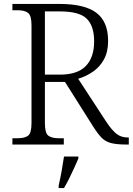

<svg xmlns="http://www.w3.org/2000/svg" viewBox="-20 -734 674 975"><path d="M43 0V-32H70Q105 -32 122.5 -45Q140 -58 140 -109V-605Q140 -655 122.5 -668.5Q105 -682 70 -682H43V-714H282Q410 -714 469.5 -669Q529 -624 529 -526Q529 -471 508 -432.5Q487 -394 452 -370Q417 -346 377 -334L520 -115Q548 -73 571.5 -54.5Q595 -36 627 -36H634V0H624Q573 0 544 -7.5Q515 -15 496 -34.5Q477 -54 454 -90L310 -318H208V-109Q208 -58 225.5 -45Q243 -32 278 -32H304V0ZM284 -355Q373 -355 415.5 -398.5Q458 -442 458 -524Q458 -602 420.5 -639Q383 -676 285 -676H208V-355ZM278 208Q286 173 293 134.5Q300 96 305 61H378V71Q369 92 356.5 119.5Q344 147 330.5 174Q317 201 305 221H278Z"/></svg>

Font: Noto Serif Myanmar Light
Style: Regular
Weight: 300
Designer: Ben Mitchell and the Monotype Design Team
Foundry: Monotype Imaging Inc.
Version: Version 2.106; ttfautohint (v1.8.4.7-5d5b)